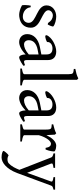

<svg xmlns="http://www.w3.org/2000/svg" viewBox="711 -1508 1041 2504"><g transform="rotate(90 1232.0 -256.5)"><path d="M341.8 -138.2Q341.8 -103.5 332 -78.9Q322.3 -54.2 306.6 -37.1Q291 -20 272 -9.8Q252.9 0.5 234.4 5.9Q215.8 11.2 199.5 12.9Q183.1 14.6 173.8 14.6Q150.4 14.6 117.4 5.9Q84.5 -2.9 51.8 -21Q48.3 -22.5 47.4 -37.1Q46.4 -45.9 46.4 -56.6Q46.4 -63 46.9 -70.3Q47.4 -88.9 49.6 -107.9Q51.8 -127 55.2 -138.2L76.2 -132.8Q77.1 -112.3 86.9 -94.2Q96.7 -76.2 113 -62.5Q129.4 -48.8 151.1 -41Q172.9 -33.2 198.2 -33.2Q215.8 -33.2 230.5 -38.8Q245.1 -44.4 255.9 -54.7Q266.6 -64.9 272.5 -79.3Q278.3 -93.8 278.3 -110.8Q278.3 -130.4 267.8 -145.5Q257.3 -160.6 240.2 -173.1Q223.1 -185.5 201.4 -196.5Q179.7 -207.5 157.2 -219.2Q136.7 -229.5 117.7 -241.2Q98.6 -252.9 83.7 -267.6Q68.8 -282.2 59.8 -300.3Q50.8 -318.4 50.8 -341.8Q50.8 -372.1 63 -395.8Q75.2 -419.4 95.5 -435.5Q115.7 -451.7 141.8 -460.2Q168 -468.8 195.8 -468.8Q210.9 -468.8 229.2 -466.1Q247.6 -463.4 265.4 -458.5Q283.2 -453.6 298.8 -446.8Q314.5 -439.9 324.2 -431.2Q327.1 -428.2 325 -418Q322.8 -407.7 318.1 -395.5Q313.5 -383.3 308.1 -372.6Q302.7 -361.8 299.8 -357.9L280.8 -361.8Q257.3 -397 232.2 -410.9Q207 -424.8 183.1 -424.8Q167 -424.8 154.3 -419.4Q141.6 -414.1 132.6 -405.5Q123.5 -397 118.9 -386.7Q114.3 -376.5 114.3 -366.2Q114.3 -350.6 123.5 -338.1Q132.8 -325.7 147.9 -314.7Q163.1 -303.7 182.4 -293.7Q201.7 -283.7 222.2 -272.9Q243.2 -262.2 264.6 -250Q286.1 -237.8 303.2 -221.9Q320.3 -206.1 331.1 -185.8Q341.8 -165.5 341.8 -138.2Z M558.1 -48.8Q587.4 -48.8 620.4 -63.7Q653.3 -78.6 690.4 -110.8V-238.3L632.3 -227.1Q599.1 -221.2 575 -210Q550.8 -198.7 535.2 -183.6Q519.5 -168.5 512.2 -150.1Q504.9 -131.8 504.9 -111.8Q504.9 -92.3 510.7 -80.1Q516.6 -67.9 525.1 -60.8Q533.7 -53.7 542.7 -51.3Q551.8 -48.8 558.1 -48.8ZM838.4 -40Q796.9 -11.2 769.8 1.7Q742.7 14.6 729 14.6Q712.9 14.6 702.1 -7.8Q691.4 -30.3 690.4 -69.8Q668.5 -47.9 646.5 -31.7Q624.5 -15.6 603.5 -5.4Q582.5 4.9 563.7 9.8Q544.9 14.6 529.3 14.6Q511.7 14.6 493.2 8.8Q474.6 2.9 459.7 -9.8Q444.8 -22.5 435.1 -42.5Q425.3 -62.5 425.3 -90.8Q425.3 -119.6 435.8 -145.8Q446.3 -171.9 467 -193.4Q487.8 -214.8 518.6 -230.7Q549.3 -246.6 590.3 -254.9L690.4 -274.9V-342.8Q690.4 -359.4 686.5 -373.8Q682.6 -388.2 673.3 -398.7Q664.1 -409.2 648.2 -414.8Q632.3 -420.4 608.4 -419.9Q592.8 -419.4 577.6 -414.6Q562.5 -409.7 551.3 -400.9Q540 -392.1 533.7 -380.1Q527.3 -368.2 528.8 -353.5Q529.3 -349.1 518.8 -343.5Q508.3 -337.9 493.9 -333.5Q479.5 -329.1 465.6 -326.7Q451.7 -324.2 445.8 -325.7L439 -344.7Q450.2 -369.1 473.1 -391.6Q496.1 -414.1 525.6 -431.2Q555.2 -448.2 588.1 -458.5Q621.1 -468.8 651.9 -468.8Q705.6 -468.8 734.6 -440.7Q763.7 -412.6 763.7 -362.3V-86.9Q763.7 -66.4 769 -57.6Q774.4 -48.8 783.2 -48.8Q790 -48.8 800.8 -51.3Q811.5 -53.7 831.1 -62Z M874.5 0V-21Q895.5 -24.4 909.7 -28.1Q923.8 -31.7 932.1 -35.4Q940.4 -39.1 944.1 -43Q947.8 -46.9 947.8 -50.8V-632.8Q947.8 -654.8 944.8 -667Q941.9 -679.2 934.1 -685.3Q926.3 -691.4 913.1 -693.6Q899.9 -695.8 879.4 -698.2V-717.8Q914.6 -724.6 943.8 -732.9Q973.1 -741.2 1003.4 -756.8L1021 -740.2V-50.8Q1021 -43.5 1037.6 -35.6Q1054.2 -27.8 1094.2 -21V0Z M1288.1 -48.8Q1317.4 -48.8 1350.3 -63.7Q1383.3 -78.6 1420.4 -110.8V-238.3L1362.3 -227.1Q1329.1 -221.2 1304.9 -210Q1280.8 -198.7 1265.1 -183.6Q1249.5 -168.5 1242.2 -150.1Q1234.9 -131.8 1234.9 -111.8Q1234.9 -92.3 1240.7 -80.1Q1246.6 -67.9 1255.1 -60.8Q1263.7 -53.7 1272.7 -51.3Q1281.7 -48.8 1288.1 -48.8ZM1568.4 -40Q1526.9 -11.2 1499.8 1.7Q1472.7 14.6 1459 14.6Q1442.9 14.6 1432.1 -7.8Q1421.4 -30.3 1420.4 -69.8Q1398.4 -47.9 1376.5 -31.7Q1354.5 -15.6 1333.5 -5.4Q1312.5 4.9 1293.7 9.8Q1274.9 14.6 1259.3 14.6Q1241.7 14.6 1223.1 8.8Q1204.6 2.9 1189.7 -9.8Q1174.8 -22.5 1165 -42.5Q1155.3 -62.5 1155.3 -90.8Q1155.3 -119.6 1165.8 -145.8Q1176.3 -171.9 1197 -193.4Q1217.8 -214.8 1248.5 -230.7Q1279.3 -246.6 1320.3 -254.9L1420.4 -274.9V-342.8Q1420.4 -359.4 1416.5 -373.8Q1412.6 -388.2 1403.3 -398.7Q1394 -409.2 1378.2 -414.8Q1362.3 -420.4 1338.4 -419.9Q1322.8 -419.4 1307.6 -414.6Q1292.5 -409.7 1281.2 -400.9Q1270 -392.1 1263.7 -380.1Q1257.3 -368.2 1258.8 -353.5Q1259.3 -349.1 1248.8 -343.5Q1238.3 -337.9 1223.9 -333.5Q1209.5 -329.1 1195.6 -326.7Q1181.6 -324.2 1175.8 -325.7L1168.9 -344.7Q1180.2 -369.1 1203.1 -391.6Q1226.1 -414.1 1255.6 -431.2Q1285.2 -448.2 1318.1 -458.5Q1351.1 -468.8 1381.8 -468.8Q1435.5 -468.8 1464.6 -440.7Q1493.7 -412.6 1493.7 -362.3V-86.9Q1493.7 -66.4 1499 -57.6Q1504.4 -48.8 1513.2 -48.8Q1520 -48.8 1530.8 -51.3Q1541.5 -53.7 1561 -62Z M1951.2 -450.7Q1955.6 -447.8 1955.6 -435.1V-433.6Q1955.1 -419.4 1951.4 -400.9Q1947.8 -382.3 1941.9 -362.8Q1936 -343.3 1930.2 -330.1H1909.2Q1906.2 -349.6 1900.9 -363.3Q1895.5 -377 1888.4 -385Q1881.3 -393.1 1872.8 -396.7Q1864.3 -400.4 1855 -400.4Q1844.2 -400.4 1829.8 -391.4Q1815.4 -382.3 1800.3 -363Q1785.2 -343.8 1770.3 -313.7Q1755.4 -283.7 1743.7 -242.2V-50.8Q1743.7 -43.5 1762 -35.6Q1780.3 -27.8 1826.2 -21V0H1602.1V-21Q1634.3 -28.3 1652.3 -35.4Q1670.4 -42.5 1670.4 -50.8V-335Q1670.4 -351.1 1669.4 -362.1Q1668.5 -373 1667 -379.9Q1665.5 -386.7 1663.3 -390.6Q1661.1 -394.5 1659.2 -397Q1655.8 -400.4 1651.6 -402.6Q1647.5 -404.8 1640.9 -406.2Q1634.3 -407.7 1625 -408.4Q1615.7 -409.2 1602.1 -410.2V-429.7Q1633.8 -438 1664.3 -446.5Q1694.8 -455.1 1719.2 -468.8L1736.3 -451.7L1742.7 -340.8Q1755.9 -367.7 1771.2 -391.1Q1786.6 -414.6 1804.2 -431.9Q1821.8 -449.2 1841.1 -459Q1860.4 -468.8 1881.3 -468.8Q1897 -468.8 1915 -464.8Q1933.1 -460.9 1951.2 -450.7Z M2454.1 -433.1Q2439.5 -429.7 2430.2 -426.8Q2420.9 -423.8 2415 -420.2Q2409.2 -416.5 2406 -411.9Q2402.8 -407.2 2400.4 -399.9L2237.3 40Q2216.8 94.2 2191.7 132.8Q2166.5 171.4 2139.4 196Q2112.3 220.7 2085 232.4Q2057.6 244.1 2033.2 244.1Q2014.6 244.1 1999 241.7Q1983.4 239.3 1972.2 235.6Q1960.9 231.9 1954.6 227.3Q1948.2 222.7 1948.2 218.3Q1948.2 215.3 1954.1 206.5Q1960 197.8 1968.8 187.3Q1977.5 176.8 1987.5 167Q1997.6 157.2 2005.4 152.3Q2028.8 166 2052 167Q2075.2 168 2093.3 161.1Q2102.1 158.2 2113.8 147.5Q2125.5 136.7 2137.5 121.1Q2149.4 105.5 2160.9 85.7Q2172.4 65.9 2181.2 44.9L2195.3 11.2L2035.2 -399.9Q2030.8 -413.6 2018.1 -420.7Q2005.4 -427.7 1981 -433.1V-454.1H2169.4V-433.1Q2150.4 -430.7 2138.4 -428.2Q2126.5 -425.8 2119.9 -422.1Q2113.3 -418.5 2112.3 -413.1Q2111.3 -407.7 2114.3 -399.9L2234.4 -88.9L2347.2 -399.9Q2349.6 -407.2 2347.9 -412.4Q2346.2 -417.5 2339.6 -421.1Q2333 -424.8 2321 -427.5Q2309.1 -430.2 2291 -433.1V-454.1H2454.1Z"/></g></svg>

Font: Akkhara
Style: Regular
Weight: 400
Designer: J. Victor Gaultney
Version: Version 1.00 June 13, 2006, initial release